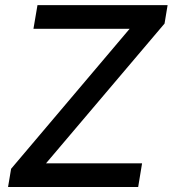

<svg xmlns="http://www.w3.org/2000/svg" viewBox="-20 -748 690 768"><path d="M12.2 0 24.4 -72.8 498.5 -632.8H113.8L129.9 -727.5H650.4L638.2 -653.8L164.1 -94.7H548.3L532.7 0Z"/></svg>

Font: Inter 20pt Medium
Style: Italic
Weight: 500
Italic angle: -9.3988°
Version: Version 4.001;git-66647c0bb